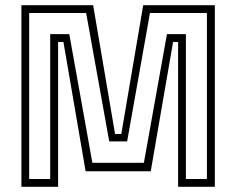

<svg xmlns="http://www.w3.org/2000/svg" viewBox="-20 -720 910 740"><path d="M62.5 0V-700H339L423.5 -203.5H447.5L532 -700H808V0H666.5V-558H647L561 -60H310L224.5 -558H204V0ZM92.5 -30H173.5V-588.5H247L336 -92.5H534.5L623.5 -588.5H696.5V-30H777.5V-670H558L470 -175H401L312 -670H92.5Z"/></svg>

Font: Tourney Thin Light
Style: Regular
Weight: 300
Version: Version 1.015